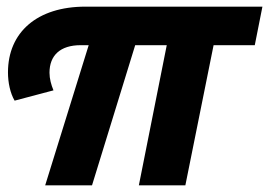

<svg xmlns="http://www.w3.org/2000/svg" viewBox="-20 -558 810 578"><path d="M770 -538H237C92 -538 4 -461 4 -340C4 -309 11 -277 24 -255L141 -286C134 -303 129 -321 129 -339C129 -391 161 -422 223 -422H247L116 0H257L387 -422H482L398 0H538L623 -422H747Z"/></svg>

Font: AWKNG-Font
Style: Bold Italic
Weight: 700
Italic angle: -11.3°
Designer: Awakening Church
Foundry: Awakening Church
Version: Version 1.700;PS 001.700;hotconv 1.0.88;makeotf.lib2.5.64775